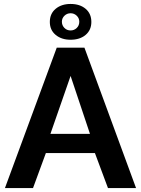

<svg xmlns="http://www.w3.org/2000/svg" viewBox="-20 -951 712 971"><path d="M267 -710H407L668 0H526L460 -177H212L147 0H5ZM435 -274 337 -567 235 -274ZM232 -840Q232 -882 261.5 -906.5Q291 -931 337 -931Q384 -931 413 -906.5Q442 -882 442 -840Q442 -799 413 -774.5Q384 -750 337 -750Q291 -750 261.5 -774.5Q232 -799 232 -840ZM337 -884Q319 -884 306 -871.5Q293 -859 293 -841Q293 -823 305.5 -810Q318 -797 337 -797Q355 -797 368 -809.5Q381 -822 381 -841Q381 -859 368 -871.5Q355 -884 337 -884Z"/></svg>

Font: Raleway Thin
Style: Bold
Weight: 700
Version: Version 4.026